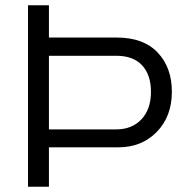

<svg xmlns="http://www.w3.org/2000/svg" viewBox="-20 -706 714 726"><path d="M85.9 0V-686H165V-564H421.9Q522.5 -564 576.2 -507.3Q629.9 -450.7 629.9 -358.9Q629.9 -266.1 573 -207.5Q516.1 -148.9 426.8 -148.9H165V0ZM165 -216.8H419.9Q479 -216.8 514.9 -254.9Q550.8 -293 550.8 -358.9Q550.8 -422.9 517.3 -459Q483.9 -495.1 419.9 -495.1H165Z"/></svg>

Font: Archivo Light
Style: Regular
Weight: 300
Designer: Hector Gatti
Foundry: Omnibus-Type
Version: Version 2.001